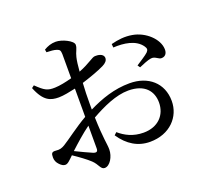

<svg xmlns="http://www.w3.org/2000/svg" viewBox="-136 -949 1273 1168"><g transform="rotate(-20 500.0 -365.0)"><path d="M909 -463C933 -465 943 -485 942 -508C940 -574 868 -642 785 -656C739 -664 696 -659 649 -647L651 -624C719 -628 796 -618 833 -564C844 -548 843 -539 831 -526C818 -513 772 -484 752 -471L763 -455C784 -464 824 -481 842 -483C873 -488 886 -459 909 -463ZM237 -452C266 -452 310 -461 346 -469V-349V-286C277 -247 200 -187 166 -167C147 -156 134 -151 107 -154C83 -156 77 -148 77 -121C77 -103 83 -87 98 -72C109 -61 120 -53 133 -53C149 -53 161 -66 190 -94C226 -70 270 -38 293 -16C325 14 326 47 352 47C386 47 416 -4 416 -50C416 -87 404 -123 400 -262C478 -306 567 -347 646 -347C753 -347 798 -288 798 -215C798 -135 743 -74 648 -74C580 -74 530 -101 492 -134L476 -119C525 -46 589 -8 666 -8C795 -8 874 -95 874 -197C874 -314 789 -386 669 -386C570 -386 482 -355 399 -314V-353C399 -396 400 -441 403 -485C451 -500 514 -522 550 -540C572 -551 584 -564 584 -581C583 -611 544 -614 528 -613C509 -613 478 -583 408 -556C411 -594 415 -626 420 -646C427 -678 442 -694 442 -718C442 -744 374 -777 333 -777C304 -777 279 -768 256 -754L259 -736C286 -735 307 -734 324 -728C340 -722 345 -718 346 -693V-536C306 -525 266 -517 236 -516C185 -514 168 -525 118 -573L102 -561C140 -465 184 -452 237 -452ZM346 -228V-83C346 -63 339 -56 317 -64C289 -76 246 -96 210 -114C250 -151 300 -196 346 -229Z"/></g></svg>

Font: Source Han Serif SC Medium
Style: Regular
Weight: 500
Designer: Ryoko NISHIZUKA 西塚涼子 (kana & ideographs); Frank Grießhammer (Latin, Greek & Cyrillic); Wenlong ZHANG 张文龙 (bopomofo); San
Foundry: Adobe
Version: Version 2.003;hotconv 1.1.1;makeotfexe 2.6.0